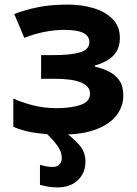

<svg xmlns="http://www.w3.org/2000/svg" viewBox="-20 -576 595 836"><path d="M277 -556Q336 -556 387.5 -540.5Q439 -525 470.5 -493Q502 -461 502 -411Q502 -362 472.5 -333Q443 -304 393 -291V-286Q428 -278 456 -263.5Q484 -249 500.5 -224.5Q517 -200 517 -159Q517 -114 488.5 -75.5Q460 -37 400.5 -13.5Q341 10 248 10Q112 10 38 -24V-147Q72 -131 121.5 -118Q171 -105 227 -105Q288 -105 330 -119Q372 -133 372 -168Q372 -233 217 -233H159V-336H214Q288 -336 328.5 -348Q369 -360 369 -393Q369 -419 343 -432.5Q317 -446 258 -446Q219 -446 173 -437Q127 -428 86 -411L42 -515Q89 -533 145 -544.5Q201 -556 277 -556ZM249 111Q249 85 230 58.5Q211 32 177 0H264Q301 27 326.5 56.5Q352 86 352 128Q352 177 319 208.5Q286 240 230 240Q206 240 188 236.5Q170 233 154 229V142Q164 145 179 148Q194 151 210 151Q227 151 238 141Q249 131 249 111Z"/></svg>

Font: Noto Sans IKEA
Style: Bold
Weight: 600
Designer: Monotype Design Team
Foundry: Monotype Imaging Inc.
Version: Version 2.001